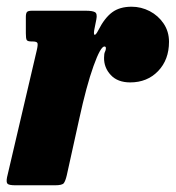

<svg xmlns="http://www.w3.org/2000/svg" viewBox="-37 -552 524 572"><path d="M57.5 -520H219.5Q238 -520 245.8 -515.8Q253.5 -511.5 250 -494L245 -469Q241 -450.5 244.5 -448.5Q248 -446.5 256 -462Q274.5 -498.5 297 -515.2Q319.5 -532 355 -532Q383.5 -532 409 -518.8Q434.5 -505.5 450.5 -481.8Q466.5 -458 466.5 -427.5Q466.5 -374 434 -340.2Q401.5 -306.5 351 -306.5Q313.5 -306.5 293 -328.5Q272.5 -350.5 273 -380Q273 -392.5 275.8 -397.8Q278.5 -403 278.5 -408.5Q278.5 -413.5 274 -413.5Q262.5 -413.5 241.5 -355Q220.5 -296.5 199 -197.5L162 -30Q158 -13 153.2 -6.5Q148.5 0 127 0H9.5Q-10 0 -14.5 -4.5Q-19 -9 -16 -24L72.5 -402Q76.5 -419 74.5 -423.8Q72.5 -428.5 59 -428.5H56.5Q45 -428.5 42.5 -433Q40 -437.5 40 -453V-501.5Q40 -512 43.2 -516Q46.5 -520 57.5 -520Z"/></svg>

Font: Besley* Condensed Heavy
Style: Italic
Weight: 800
Width: 3
Italic angle: -13°
Designer: Owen Earl
Foundry: indestructible type*
Version: Version 3.000; ttfautohint (v1.8.3)